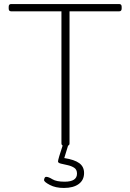

<svg xmlns="http://www.w3.org/2000/svg" viewBox="-20 -720 644 950"><path d="M300 2Q284 2 284 -10V-664H35Q23 -664 23 -678V-686Q23 -700 35 -700H570Q582 -700 582 -686V-678Q582 -664 570 -664H324V-10Q324 2 308 2ZM296 210Q255 210 226.5 195Q198 180 198 171Q198 167 200.5 161Q203 155 209 155Q220 155 239.5 167Q259 179 300 179Q361 179 361 139Q361 119 347 110Q333 101 314 97Q295 93 281 89.5Q267 86 267 79Q267 69 290 0H317L298 62Q349 70 372.5 87.5Q396 105 396 136Q396 171 369.5 190.5Q343 210 296 210Z"/></svg>

Font: Asap Semi Expanded Thin
Style: Regular
Weight: 100
Width: 6
Designer: Pablo Cosgaya
Foundry: Omnibus-Type
Version: Version 3.001; ttfautohint (v1.8.4.7-5d5b)